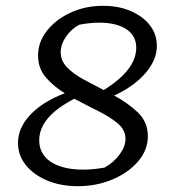

<svg xmlns="http://www.w3.org/2000/svg" viewBox="-20 -631 597 661"><path d="M248 10Q189 10 142.5 -9.5Q96 -29 69 -62.5Q42 -96 42 -139Q42 -191 84.5 -236Q127 -281 203 -310Q164 -334 137.5 -365Q111 -396 111 -440Q111 -486 141.5 -525Q172 -564 223 -587.5Q274 -611 335 -611Q388 -611 430 -593Q472 -575 496 -544Q520 -513 520 -473Q520 -425 481 -379.5Q442 -334 373 -302Q420 -277 454.5 -244Q489 -211 489 -162Q489 -115 456 -76Q423 -37 368 -13.5Q313 10 248 10ZM189 -451Q189 -422 210.5 -399.5Q232 -377 266 -358.5Q300 -340 337 -321Q449 -390 449 -467Q449 -508 415 -530.5Q381 -553 321 -553Q291 -553 253 -546Q225 -531 207 -504.5Q189 -478 189 -451ZM115 -148Q115 -100 155.5 -73.5Q196 -47 267 -47Q299 -47 340 -54Q372 -72 392 -99.5Q412 -127 412 -153Q412 -184 385 -206.5Q358 -229 317.5 -249Q277 -269 236 -291Q115 -229 115 -148Z"/></svg>

Font: Piazzolla SC
Style: Italic
Weight: 400
Italic angle: -11.3°
Designer: Juan Pablo del Peral
Foundry: Huerta Tipografica
Version: Version 1.330